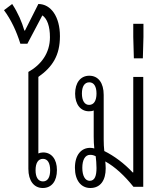

<svg xmlns="http://www.w3.org/2000/svg" viewBox="-51 -935 807 961"><path d="M249 -754C249 -851 204 -915 141 -915L74 -782H71C58 -826 40 -869 10 -915L-31 -884C4 -837 31 -780 51 -716H86L161 -858C185 -842 199 -803 199 -749C199 -669 155 -611 91 -575V-90C91 -30 119 6 163 6C208 6 234 -29 234 -84C234 -138 207 -172 165 -172C156 -172 148 -170 141 -167V-550C212 -600 249 -658 249 -754ZM164 -140C188 -140 200 -118 200 -83C200 -48 188 -27 164 -27C140 -27 127 -48 127 -83C127 -119 140 -140 164 -140Z M478 -92C478 -104 477 -116 476 -127C525 -100 573 -55 617 0H666V-550H616V-72H613C571 -117 520 -155 471 -179C469 -197 468 -217 468 -237V-460C468 -520 441 -556 396 -556C352 -556 325 -521 325 -466C325 -412 353 -378 394 -378C403 -378 411 -379 418 -382V-252C418 -230 419 -209 421 -192C414 -194 407 -195 400 -195C356 -195 324 -160 324 -95C324 -32 355 6 401 6C453 6 478 -34 478 -92ZM395 -410C372 -410 359 -432 359 -467C359 -502 372 -523 396 -523C419 -523 432 -502 432 -467C432 -431 419 -410 395 -410ZM398 -30C375 -30 361 -55 361 -95C361 -135 375 -160 400 -160C411 -160 418 -158 428 -153C430 -136 432 -115 432 -94C432 -56 424 -30 398 -30Z M619 -643H664L667 -750V-816H616V-750Z"/></svg>

Font: Noto Sans Thai Looped ExtraCondensed Light
Style: Regular
Weight: 300
Width: 2
Designer: Sasikarn Vongin, Ben Mitchell
Foundry: The Fontpad Ltd
Version: Version 1.001